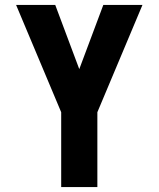

<svg xmlns="http://www.w3.org/2000/svg" viewBox="-20 -540 640 775"><path d="M227 215V-87L45 -520H203L300 -261L397 -520H555L373 -87V215Z"/></svg>

Font: Iosevka Aile Heavy
Style: Regular
Weight: 900
Designer: Belleve Invis
Foundry: Belleve Invis
Version: Version 31.1.0; ttfautohint (v1.8.4)